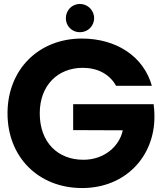

<svg xmlns="http://www.w3.org/2000/svg" viewBox="-20 -943 824 971"><path d="M395 8C615 8 761 -152 761 -352C761 -385 759 -394 757 -416H350V-285L601 -284C584 -203 507 -135 402 -135C272 -135 181 -223 181 -370C181 -510 271 -600 399 -600C472 -600 534 -569 567 -509H748C706 -659 567 -748 394 -748C175 -748 18 -591 18 -370C18 -147 176 8 395 8ZM313 -851C313 -811 344 -780 384 -780C424 -780 456 -811 456 -851C456 -891 424 -923 384 -923C344 -923 313 -891 313 -851Z"/></svg>

Font: Malmofest
Style: Bold
Weight: 700
Designer: Jonny Pinhorn (Poppins), Kolossal
Version: Version 1.004;Glyphs 3.1.2 (3151)